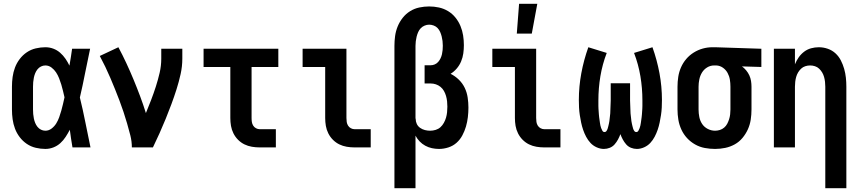

<svg xmlns="http://www.w3.org/2000/svg" viewBox="-20 -777 4540 1012"><path d="M219 8Q194 8 168.5 2Q143 -4 121.5 -18.5Q100 -33 84 -54Q68 -75 59 -99Q50 -123 46.5 -148.5Q43 -174 43 -200V-320Q43 -346 46.5 -371.5Q50 -397 59 -421Q68 -445 84 -466Q100 -487 121.5 -501.5Q143 -516 168.5 -522Q194 -528 219 -528Q241 -528 261 -520.5Q281 -513 297 -499Q313 -485 325 -467.5Q337 -450 346 -431Q350 -454 353.5 -476Q357 -498 360 -520H455Q441 -456 428.5 -391.5Q416 -327 401 -263Q417 -198 430 -132Q443 -66 457 0H362Q358 -23 354.5 -46.5Q351 -70 348 -93Q338 -74 326 -55.5Q314 -37 298 -22.5Q282 -8 261.5 0Q241 8 219 8ZM219 -88Q237 -88 252 -99.5Q267 -111 276.5 -126.5Q286 -142 292 -159Q298 -176 303 -193.5Q308 -211 312 -228.5Q316 -246 320 -264Q316 -281 312 -298Q308 -315 303 -331.5Q298 -348 291.5 -364.5Q285 -381 275.5 -395.5Q266 -410 251.5 -421Q237 -432 219 -432Q207 -432 196 -426.5Q185 -421 177.5 -411.5Q170 -402 165.5 -391Q161 -380 158.5 -368Q156 -356 155 -344Q154 -332 154 -320V-200Q154 -188 155 -176Q156 -164 158.5 -152Q161 -140 165.5 -129Q170 -118 177.5 -108.5Q185 -99 196 -93.5Q207 -88 219 -88Z M675 0Q675 -32 667 -63.5Q659 -95 650 -126Q641 -157 631 -187Q621 -217 609.5 -247.5Q598 -278 586 -307.5Q574 -337 561.5 -366.5Q549 -396 535 -425Q521 -454 506 -482L604 -528Q626 -487 646 -444Q666 -401 684 -357.5Q702 -314 718.5 -270Q735 -226 749 -181Q763 -215 776.5 -250Q790 -285 801.5 -321Q813 -357 821.5 -393.5Q830 -430 830 -468V-520H941V-468Q941 -427 932 -386.5Q923 -346 910.5 -306.5Q898 -267 883.5 -228Q869 -189 853.5 -151Q838 -113 821 -75Q804 -37 786 0Z M1349 0Q1328 0 1307.5 -3.5Q1287 -7 1268.5 -16Q1250 -25 1235 -40Q1220 -55 1210.5 -74Q1201 -93 1197.5 -113.5Q1194 -134 1194 -155V-424H1053V-520H1447V-424H1306V-155Q1306 -144 1307.5 -134Q1309 -124 1314.5 -115Q1320 -106 1329.5 -101Q1339 -96 1349 -96H1434V0Z M1849 0Q1828 0 1807.5 -3.5Q1787 -7 1768.5 -16Q1750 -25 1735 -40Q1720 -55 1710.5 -74Q1701 -93 1697.5 -113.5Q1694 -134 1694 -155V-424H1575V-520H1806V-155Q1806 -144 1807.5 -134Q1809 -124 1814.5 -115Q1820 -106 1829.5 -101Q1839 -96 1849 -96H1934V0Z M2059 215V-535Q2059 -561 2062.5 -587Q2066 -613 2076 -637.5Q2086 -662 2102.5 -683Q2119 -704 2141.5 -718Q2164 -732 2190 -737.5Q2216 -743 2242 -743Q2268 -743 2293.5 -737.5Q2319 -732 2341.5 -718.5Q2364 -705 2380.5 -684.5Q2397 -664 2407 -640Q2417 -616 2421 -590.5Q2425 -565 2425 -539Q2425 -517 2422 -495.5Q2419 -474 2410.5 -453.5Q2402 -433 2387.5 -416Q2373 -399 2355 -388Q2379 -376 2398.5 -357Q2418 -338 2429.5 -314Q2441 -290 2445 -263Q2449 -236 2449 -210Q2449 -185 2446 -159.5Q2443 -134 2436 -110Q2429 -86 2417 -63.5Q2405 -41 2386.5 -24.5Q2368 -8 2343.5 0Q2319 8 2294 8Q2275 8 2256.5 4Q2238 0 2221.5 -9Q2205 -18 2192 -31.5Q2179 -45 2170 -62V215ZM2247 -88Q2262 -88 2276.5 -92.5Q2291 -97 2301.5 -106.5Q2312 -116 2319.5 -129.5Q2327 -143 2331 -157Q2335 -171 2336.5 -185.5Q2338 -200 2338 -215Q2338 -229 2336.5 -243Q2335 -257 2331 -271Q2327 -285 2320 -297.5Q2313 -310 2302 -319Q2291 -328 2277.5 -332.5Q2264 -337 2250 -337H2218V-433H2250Q2261 -433 2271.5 -437.5Q2282 -442 2289.5 -450.5Q2297 -459 2302 -469.5Q2307 -480 2309.5 -491Q2312 -502 2313 -513.5Q2314 -525 2314 -536Q2314 -549 2312.5 -561Q2311 -573 2308 -585Q2305 -597 2300 -608.5Q2295 -620 2286.5 -629Q2278 -638 2266 -642.5Q2254 -647 2242 -647Q2230 -647 2218 -642Q2206 -637 2197.5 -628Q2189 -619 2184 -607.5Q2179 -596 2176 -584Q2173 -572 2171.5 -559.5Q2170 -547 2170 -535V-154L2171 -150Q2171 -136 2177 -123.5Q2183 -111 2194.5 -103Q2206 -95 2219.5 -91.5Q2233 -88 2247 -88Z M2849 0Q2828 0 2807.5 -3.5Q2787 -7 2768.5 -16Q2750 -25 2735 -40Q2720 -55 2710.5 -74Q2701 -93 2697.5 -113.5Q2694 -134 2694 -155V-424H2575V-520H2806V-155Q2806 -144 2807.5 -134Q2809 -124 2814.5 -115Q2820 -106 2829.5 -101Q2839 -96 2849 -96H2934V0ZM2704 -600 2716 -757H2812L2783 -600Z M3337 8Q3321 8 3306 2Q3291 -4 3280.5 -16Q3270 -28 3262.5 -42Q3255 -56 3250 -70Q3245 -56 3237.5 -42Q3230 -28 3219.5 -16Q3209 -4 3194 2Q3179 8 3163 8Q3144 8 3125 -0.5Q3106 -9 3092.5 -23.5Q3079 -38 3069.5 -56Q3060 -74 3053.5 -93Q3047 -112 3043 -131.5Q3039 -151 3036 -170.5Q3033 -190 3032 -210Q3031 -230 3031 -250Q3031 -321 3044 -391Q3057 -461 3081 -528L3178 -498Q3155 -438 3144.5 -375Q3134 -312 3134 -248Q3134 -241 3134 -233.5Q3134 -226 3134 -218.5Q3134 -211 3134.5 -203.5Q3135 -196 3135.5 -189Q3136 -182 3136.5 -174.5Q3137 -167 3138 -159.5Q3139 -152 3140 -145Q3141 -138 3142 -130.5Q3143 -123 3144.5 -116Q3146 -109 3148.5 -102Q3151 -95 3155 -88Q3159 -81 3166 -81Q3173 -81 3177 -87Q3181 -93 3183 -99.5Q3185 -106 3186.5 -112.5Q3188 -119 3189.5 -125.5Q3191 -132 3192 -139Q3193 -146 3193.5 -152.5Q3194 -159 3195 -165.5Q3196 -172 3196.5 -179Q3197 -186 3197 -192.5Q3197 -199 3197.5 -206Q3198 -213 3198 -219.5Q3198 -226 3198.5 -233Q3199 -240 3199 -246.5Q3199 -253 3199 -260V-338H3301V-260Q3301 -253 3301 -246.5Q3301 -240 3301.5 -233Q3302 -226 3302 -219.5Q3302 -213 3302.5 -206Q3303 -199 3303 -192.5Q3303 -186 3303.5 -179Q3304 -172 3305 -165.5Q3306 -159 3306.5 -152.5Q3307 -146 3308 -139Q3309 -132 3310.5 -125.5Q3312 -119 3313.5 -112.5Q3315 -106 3317 -99.5Q3319 -93 3323 -87Q3327 -81 3334 -81Q3341 -81 3345 -88Q3349 -95 3351.5 -102Q3354 -109 3355.5 -116Q3357 -123 3358 -130.5Q3359 -138 3360 -145Q3361 -152 3362 -159.5Q3363 -167 3363.5 -174.5Q3364 -182 3364.5 -189Q3365 -196 3365.5 -203.5Q3366 -211 3366 -218.5Q3366 -226 3366 -233.5Q3366 -241 3366 -248Q3366 -312 3355.5 -375Q3345 -438 3322 -498L3419 -528Q3443 -461 3456 -391Q3469 -321 3469 -250Q3469 -230 3468 -210Q3467 -190 3464 -170.5Q3461 -151 3457 -131.5Q3453 -112 3446.5 -93Q3440 -74 3430.5 -56Q3421 -38 3407.5 -23.5Q3394 -9 3375 -0.5Q3356 8 3337 8Z M3749 8Q3722 8 3695 3Q3668 -2 3644 -15.5Q3620 -29 3601.5 -49Q3583 -69 3571.5 -94Q3560 -119 3555.5 -146Q3551 -173 3551 -200V-320Q3551 -346 3555 -372Q3559 -398 3569.5 -422Q3580 -446 3597 -466Q3614 -486 3636.5 -500Q3659 -514 3684 -521Q3709 -528 3735 -528H3750L3993 -520V-424L3891 -427Q3903 -418 3913 -406Q3923 -394 3929.5 -380Q3936 -366 3938.5 -350.5Q3941 -335 3941 -320V-200Q3941 -173 3937 -146.5Q3933 -120 3922 -95.5Q3911 -71 3893.5 -50Q3876 -29 3852.5 -16Q3829 -3 3802.5 2.5Q3776 8 3749 8ZM3749 -88Q3762 -88 3774.5 -92Q3787 -96 3797 -104.5Q3807 -113 3813 -124.5Q3819 -136 3823 -148.5Q3827 -161 3828.5 -174Q3830 -187 3830 -200V-320Q3830 -339 3827 -357.5Q3824 -376 3815 -392.5Q3806 -409 3790.5 -420Q3775 -431 3756 -432H3744Q3724 -432 3707 -421.5Q3690 -411 3680 -394.5Q3670 -378 3666 -358.5Q3662 -339 3662 -320V-200Q3662 -180 3666 -160Q3670 -140 3681 -123.5Q3692 -107 3710.5 -97.5Q3729 -88 3749 -88Z M4330 215V-320Q4330 -333 4328.5 -346Q4327 -359 4323.5 -371.5Q4320 -384 4313.5 -395Q4307 -406 4297.5 -415Q4288 -424 4275.5 -428Q4263 -432 4250 -432Q4237 -432 4224.5 -428Q4212 -424 4202.5 -415Q4193 -406 4186.5 -395Q4180 -384 4176.5 -371.5Q4173 -359 4171.5 -346Q4170 -333 4170 -320V0H4059V-520H4170V-438Q4178 -458 4190 -475Q4202 -492 4218.5 -504.5Q4235 -517 4255 -522.5Q4275 -528 4296 -528Q4320 -528 4343 -520Q4366 -512 4383.5 -496Q4401 -480 4412 -458.5Q4423 -437 4429.5 -414Q4436 -391 4438.5 -367.5Q4441 -344 4441 -320V215Z"/></svg>

Font: Iosevka Curly
Style: Bold
Weight: 700
Monospace: yes
Designer: Belleve Invis
Foundry: Belleve Invis
Version: Version 22.1.2; ttfautohint (v1.8.4)